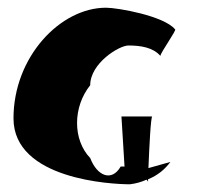

<svg xmlns="http://www.w3.org/2000/svg" viewBox="-20 -588 522 498"><path d="M15 -281C15 -122 271 -110 317 -110C333 -112 347 -116 360 -122C362 -120 364 -118 364 -116V-123C389 -133 408 -149 422 -168L365 -152C367 -202 371 -286 375 -286H295L303 -156H293C270 -116 232 -131 214 -178C168 -226 169 -311 214 -367C214 -424 289 -470 313 -470C345 -470 377 -465 396 -443C396 -451 440 -512 434 -512C405 -547 285 -568 255 -568C136 -568 15 -440 15 -281Z"/></svg>

Font: Ampere
Style: SCUltCnd
Weight: 400
Version: Version 1